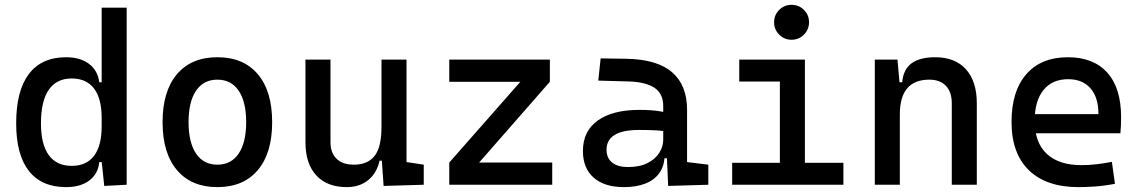

<svg xmlns="http://www.w3.org/2000/svg" viewBox="-20 -764 4728 794"><path d="M253.4 9.8Q151.9 9.8 99.4 -57.1Q46.9 -124 46.9 -253.9Q46.9 -388.7 99.4 -458Q151.9 -527.3 253.4 -527.3Q311.5 -527.3 347.9 -500Q384.3 -472.7 390.6 -423.8H430.7L400.4 -276.4Q400.4 -356.4 368.9 -397.9Q337.4 -439.5 276.4 -439.5Q213.9 -439.5 181.6 -392.6Q149.4 -345.7 149.4 -253.9Q149.4 -167 181.6 -122.6Q213.9 -78.1 276.4 -78.1Q337.4 -78.1 368.9 -119.6Q400.4 -161.1 400.4 -241.2L435.5 -93.8H390.6Q385.7 -44.9 349.4 -17.6Q313 9.8 253.4 9.8ZM411.1 4.9 400.4 -96.7V-732.4H503.9V0Z M878.9 9.8Q771.5 9.8 711.9 -60.5Q652.3 -130.9 652.3 -258.8Q652.3 -387.2 711.9 -457.3Q771.5 -527.3 878.9 -527.3Q986.8 -527.3 1046.1 -457.3Q1105.5 -387.2 1105.5 -258.8Q1105.5 -130.9 1046.1 -60.5Q986.8 9.8 878.9 9.8ZM878.9 -83Q936 -83 967 -128.9Q998 -174.8 998 -258.8Q998 -343.3 967 -388.9Q936 -434.6 878.9 -434.6Q821.8 -434.6 790.8 -388.9Q759.8 -343.3 759.8 -258.8Q759.8 -174.8 790.8 -128.9Q821.8 -83 878.9 -83Z M1414.1 9.8Q1332.5 9.8 1287.8 -38.8Q1243.2 -87.4 1243.2 -175.8V-517.6H1346.7V-175.8Q1346.7 -131.3 1372.1 -107.2Q1397.5 -83 1443.4 -83Q1500 -83 1528.8 -118.9Q1557.6 -154.8 1557.6 -239.3L1584 -99.6H1549.8Q1537.6 -46.9 1502 -18.6Q1466.3 9.8 1414.1 9.8ZM1566.4 4.9 1557.6 -119.1V-210H1661.1V-93.8L1732.4 -83V0ZM1557.6 -146.5V-517.6H1661.1V-175.8Z M1909.2 -32.2 1837.9 -91.8 2182.6 -483.4 2253.9 -425.8ZM1837.9 0V-91.8H2263.7V0ZM1837.9 -425.8V-517.6H2253.9V-425.8Z M2743.2 4.9 2736.3 -148.4 2722.7 -191.4V-325.2Q2722.7 -377 2686.3 -401.1Q2649.9 -425.3 2578.1 -427.2L2454.1 -430.7L2463.9 -522.5L2568.4 -521Q2696.8 -519 2759 -465.6Q2821.3 -412.1 2821.3 -309.6V-93.8L2909.2 -83V0ZM2560.5 9.8Q2479.5 9.8 2435.1 -29.3Q2390.6 -68.4 2390.6 -139.6Q2390.6 -221.7 2451.9 -265.6Q2513.2 -309.6 2625 -309.6Q2671.4 -309.6 2707.8 -304Q2744.1 -298.3 2772.5 -287.1L2751 -216.8Q2718.3 -224.1 2687 -225.3Q2655.8 -226.6 2623 -226.6Q2488.3 -226.6 2488.3 -144.5Q2488.3 -110.4 2511.5 -91.8Q2534.7 -73.2 2577.1 -73.2Q2625.5 -73.2 2658 -89.8Q2690.4 -106.4 2706.5 -132.3Q2722.7 -158.2 2722.7 -185.5V-242.2L2752.9 -109.4H2711.9L2728.5 -125Q2728.5 -80.1 2707.8 -50Q2687 -20 2649.4 -5.1Q2611.8 9.8 2560.5 9.8Z M3205.1 0V-488.3H3308.6V0ZM3007.8 0V-90.8H3214.8V0ZM3298.8 0V-90.8H3467.8V0ZM3037.1 -426.8V-517.6H3308.6V-426.8ZM3253.4 -599.6Q3223.6 -599.6 3202.4 -620.8Q3181.2 -642.1 3181.2 -671.9Q3181.2 -702.1 3202.4 -723.1Q3223.6 -744.1 3253.4 -744.1Q3283.7 -744.1 3304.7 -723.1Q3325.7 -702.1 3325.7 -671.9Q3325.7 -642.1 3304.7 -620.8Q3283.7 -599.6 3253.4 -599.6Z M3916 0V-336.9Q3916 -383.8 3891.6 -409.2Q3867.2 -434.6 3823.2 -434.6Q3701.2 -434.6 3701.2 -291L3670.9 -423.8H3710.9Q3715.3 -476.1 3749 -501.7Q3782.7 -527.3 3847.7 -527.3Q3929.7 -527.3 3974.6 -477.5Q4019.5 -427.7 4019.5 -336.9V0ZM3597.7 0V-517.6H3691.4L3701.2 -408.2V0Z M4439.5 9.8Q4307.1 9.8 4235.1 -59.8Q4163.1 -129.4 4163.1 -259.8Q4163.1 -386.7 4224.1 -457Q4285.2 -527.3 4396.5 -527.3Q4501.5 -527.3 4558.8 -463.9Q4616.2 -400.4 4616.2 -279.3Q4616.2 -243.7 4613.3 -212.9H4250V-292H4522.5Q4522.5 -361.8 4489.3 -399.2Q4456.1 -436.5 4397.5 -436.5Q4331.5 -436.5 4295.2 -391.6Q4258.8 -346.7 4258.8 -264.6Q4258.8 -174.8 4308.8 -127.9Q4358.9 -81.1 4451.2 -81.1Q4483.4 -81.1 4514.6 -84.7Q4545.9 -88.4 4578.1 -94.7L4590.8 -3.9Q4544.9 4.9 4506.8 7.3Q4468.8 9.8 4439.5 9.8Z"/></svg>

Font: Cascadia Mono
Style: Regular
Weight: 400
Monospace: yes
Designer: Aaron Bell
Foundry: Saja Typeworks
Version: Version 2404.023